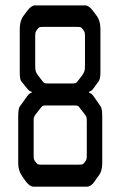

<svg xmlns="http://www.w3.org/2000/svg" viewBox="-20 -696 425 716"><path d="M258.8 -302.7H150.4Q141.6 -302.7 138.7 -300.8Q137.7 -300.8 128.9 -290L115.2 -272.5Q107.4 -262.7 106.4 -257.8Q105.5 -252.9 105.5 -237.3V-122.1Q105.5 -107.4 106.4 -103Q107.4 -98.6 112.8 -91.8Q118.2 -85 121.1 -83.5Q124 -82 134.8 -82H274.4Q285.2 -82 288.1 -83.5Q291 -85 296.4 -91.8Q301.8 -98.6 302.7 -103Q303.7 -107.4 303.7 -122.1V-237.3Q303.7 -252.9 302.7 -257.8Q301.8 -262.7 293.9 -272.5L280.3 -290Q272.5 -300.8 270.5 -300.8Q267.6 -302.7 258.8 -302.7ZM267.6 -595.7H140.6Q129.9 -595.7 127 -594.2Q124 -592.8 118.7 -585.9Q113.3 -579.1 112.3 -574.7Q111.3 -570.3 111.3 -555.7V-452.1Q111.3 -435.5 113.3 -430.7Q114.3 -424.8 121.1 -416L136.7 -395.5Q142.6 -387.7 145.5 -386.2Q148.4 -384.8 159.2 -384.8H249Q259.8 -384.8 262.7 -386.2Q265.6 -387.7 271.5 -395.5L287.1 -416Q293 -424.8 294.9 -430.7Q296.9 -435.5 296.9 -452.1V-555.7Q296.9 -570.3 295.9 -574.7Q294.9 -579.1 289.6 -585.9Q284.2 -592.8 281.2 -594.2Q278.3 -595.7 267.6 -595.7ZM53.7 -298.8 81.1 -336.9Q89.8 -349.6 97.7 -349.6V-354.5Q89.8 -354.5 80.1 -367.2L59.6 -392.6Q53.7 -399.4 53.7 -425.8V-587.9Q53.7 -618.2 67.4 -636.7L82 -656.2Q96.7 -675.8 110.4 -675.8H297.9Q311.5 -675.8 326.2 -656.2L340.8 -636.7Q354.5 -618.2 354.5 -587.9V-425.8Q354.5 -402.3 347.7 -392.6L329.1 -367.2Q320.3 -354.5 312.5 -354.5V-349.6Q320.3 -349.6 329.1 -336.9L355.5 -298.8Q361.3 -290 361.3 -260.7V-87.9Q361.3 -56.6 346.7 -39.1Q341.8 -33.2 333 -19.5Q319.3 0 304.7 0H104.5Q90.8 0 76.2 -19.5Q66.4 -33.2 62.5 -39.1Q47.9 -59.6 47.9 -87.9V-260.7Q47.9 -291 53.7 -298.8Z"/></svg>

Font: Vancouver Drive
Style: Regular
Weight: 400
Designer: Valery Zaveryaev
Foundry: Cyreal (www.cyreal.org)
Version: Version 1.06